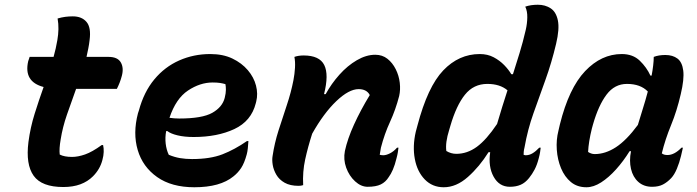

<svg xmlns="http://www.w3.org/2000/svg" viewBox="-20 -778 2940 810"><path d="M415 -166Q418 -153 417.5 -137Q417 -121 412 -103Q402 -64 372 -34Q350 -12 319 -0.5Q288 11 247 11Q156 11 122 -36.5Q88 -84 100 -179Q108 -240 126 -297.5Q144 -355 164 -411Q79 -433 99 -520Q101 -526 102.5 -530Q104 -534 105 -538H206Q211 -556 215 -573.5Q219 -591 222 -609Q226 -632 226.5 -655Q227 -678 223 -700Q240 -705 255.5 -707Q271 -709 287 -709Q325 -709 345 -685.5Q365 -662 358 -609Q356 -591 352.5 -573.5Q349 -556 345 -538H438Q476 -538 489.5 -515Q503 -492 494 -458Q490 -443 485 -430Q480 -417 473 -403H301Q281 -348 262.5 -294.5Q244 -241 236 -190Q229 -150 232 -126Q251 -116 284 -116Q309 -116 339 -126.5Q369 -137 409 -166Z M867 -550Q921 -550 960.5 -531Q1000 -512 1025.5 -482Q1051 -452 1060 -417Q1069 -382 1061 -350L1059 -342Q1040 -267 968.5 -233.5Q897 -200 797 -200Q758 -200 729 -207Q700 -214 686 -225H681Q676 -198 679 -172Q682 -146 692 -125Q716 -115 739.5 -111Q763 -107 790 -107Q867 -107 918.5 -127Q970 -147 1022 -183H1028Q1027 -167 1025.5 -152.5Q1024 -138 1021 -127Q1011 -90 997.5 -69.5Q984 -49 965 -34Q909 12 800 12Q704 12 643 -31Q582 -74 561 -145Q540 -216 562 -300L566 -312Q587 -390 631 -443Q675 -496 736 -523Q797 -550 867 -550ZM877 -430Q824 -430 773 -396Q722 -362 695 -281Q715 -278 736 -278Q833 -278 875.5 -302Q918 -326 928 -365Q933 -385 933 -399Q933 -413 931 -423Q921 -426 908.5 -428Q896 -430 877 -430Z M1222 -538Q1239 -544 1261 -544Q1328 -544 1348 -503.5Q1368 -463 1347 -381H1354Q1378 -425 1412 -463Q1446 -501 1485.5 -524Q1525 -547 1563 -547Q1593 -547 1614.5 -530Q1636 -513 1649.5 -486Q1663 -459 1666.5 -429Q1670 -399 1664 -373Q1649 -315 1625.5 -264Q1602 -213 1587 -155Q1586 -147 1584.5 -140Q1583 -133 1582 -125Q1586 -124 1589.5 -123.5Q1593 -123 1597 -123Q1609 -123 1625 -131Q1641 -139 1655 -155H1661Q1660 -146 1658.5 -136Q1657 -126 1653 -111Q1646 -82 1637.5 -62.5Q1629 -43 1620 -31Q1607 -10 1586.5 0Q1566 10 1531 10Q1503 10 1478 -13Q1453 -36 1440.5 -70.5Q1428 -105 1435 -141Q1446 -192 1473.5 -252.5Q1501 -313 1540 -377Q1527 -402 1493 -402Q1452 -402 1399 -351.5Q1346 -301 1297 -214Q1279 -158 1267.5 -105.5Q1256 -53 1259 3Q1250 6 1240 6Q1204 6 1181 -7Q1158 -20 1146 -40.5Q1134 -61 1130.5 -82.5Q1127 -104 1130 -120Q1138 -174 1155 -227.5Q1172 -281 1190 -334.5Q1208 -388 1218 -440Q1223 -466 1224.5 -492Q1226 -518 1222 -538Z M2004 -550Q2037 -550 2062.5 -536.5Q2088 -523 2107 -503.5Q2126 -484 2137 -465H2144Q2158 -509 2172 -554.5Q2186 -600 2198 -652Q2204 -678 2204.5 -704.5Q2205 -731 2196 -750Q2219 -758 2249 -758Q2280 -758 2303 -743Q2326 -728 2333.5 -692Q2341 -656 2326 -593Q2307 -513 2281 -441Q2255 -369 2230.5 -300Q2206 -231 2193 -157Q2190 -145 2189.5 -137.5Q2189 -130 2189 -125Q2191 -124 2194 -123.5Q2197 -123 2198 -123Q2213 -123 2227 -131.5Q2241 -140 2255 -155H2261Q2260 -146 2258.5 -136Q2257 -126 2253 -111Q2246 -83 2235.5 -63Q2225 -43 2212 -27Q2196 -7 2176.5 1.5Q2157 10 2131 10Q2086 10 2062.5 -32.5Q2039 -75 2048 -136H2041Q2003 -75 1954 -31.5Q1905 12 1852 12Q1804 12 1772 -21Q1740 -54 1730 -107.5Q1720 -161 1734 -222L1741 -248Q1784 -412 1850 -481Q1916 -550 2004 -550ZM1863 -141Q1883 -129 1905 -129Q1951 -129 1991.5 -158.5Q2032 -188 2077 -255Q2088 -293 2099 -328Q2110 -363 2121 -397Q2089 -424 2036 -424Q1978 -424 1941.5 -378.5Q1905 -333 1880 -247L1875 -230Q1858 -176 1863 -141Z M2603 -550Q2650 -550 2679 -522Q2708 -494 2724 -459H2729Q2733 -480 2735.5 -501Q2738 -522 2738 -538Q2759 -546 2787 -546Q2818 -546 2838 -531Q2858 -516 2862.5 -480Q2867 -444 2852 -381Q2836 -311 2811 -250Q2786 -189 2772 -131Q2777 -127 2783 -125.5Q2789 -124 2796 -124Q2825 -124 2855 -155H2861Q2860 -148 2857.5 -139.5Q2855 -131 2853 -120Q2846 -91 2835.5 -66Q2825 -41 2812 -27Q2795 -9 2776.5 0.5Q2758 10 2731 10Q2696 10 2673 -10.5Q2650 -31 2642 -65.5Q2634 -100 2642 -140H2636Q2610 -98 2579 -63.5Q2548 -29 2516 -8.5Q2484 12 2454 12Q2415 12 2388.5 -10Q2362 -32 2347 -68Q2332 -104 2329 -146Q2326 -188 2336 -227L2342 -253Q2380 -406 2448.5 -478Q2517 -550 2603 -550ZM2461 -137Q2467 -133 2474 -130.5Q2481 -128 2489 -128Q2534 -128 2578.5 -157Q2623 -186 2671 -251Q2681 -285 2692 -319.5Q2703 -354 2713 -392Q2682 -424 2625 -424Q2573 -424 2539 -379Q2505 -334 2482 -254L2477 -236Q2470 -208 2466 -183Q2462 -158 2461 -137Z"/></svg>

Font: Recursive Sn Csl St
Style: Bold Italic
Weight: 700
Italic angle: -15°
Version: Version 1.079;hotconv 1.0.112;makeotfexe 2.5.65598; ttfautoh